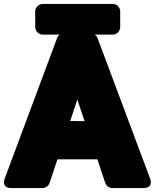

<svg xmlns="http://www.w3.org/2000/svg" viewBox="-57 -918 787 976"><path d="M438 -108 478 12C483 25 497 38 514 38H670C729 38 705 -13 705 -13L439 -724C434 -738 420 -748 404 -748H268C253 -748 238 -739 233 -724L-32 -13C-53 43 3 38 3 38H159C173 38 190 28 195 12L235 -108ZM300 -303 336 -412 373 -302ZM517 -742C533 -742 554 -757 554 -780V-861C554 -877 540 -898 517 -898H160C144 -898 122 -884 122 -861V-780C122 -764 137 -742 160 -742Z"/></svg>

Font: Asimov Print
Style: E
Weight: 500
Designer: Google
Version: Version 2.000980; 2014